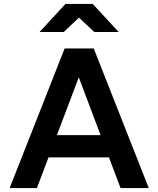

<svg xmlns="http://www.w3.org/2000/svg" viewBox="-20 -963 811 983"><path d="M595.9 -157.3H172.1V-271.1H595.9ZM741.7 0H597.2L363.3 -620.2H403.4L168.9 0H29.3L311 -715H459.9ZM587.6 -799H462.8L326.7 -927H441.3L306.2 -799H182.3L315.3 -943H454.6Z"/></svg>

Font: Wix Madefor Display
Style: Regular
Weight: 400
Designer: Dalton Maag Ltd
Foundry: Dalton Maag Ltd
Version: Version 3.100